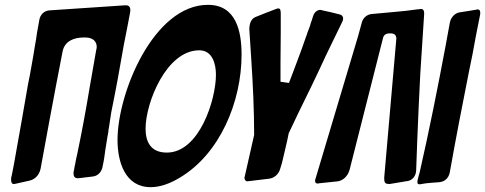

<svg xmlns="http://www.w3.org/2000/svg" viewBox="-20 -771 2006 794"><path d="M518 -721C519 -724 519 -727 519 -730C519 -740 514 -749 502 -749H496L183 -728C162 -726 145 -710 142 -685C139 -668 136 -652 133 -635C131 -616 127 -597 124 -579C122 -567 120 -554 118 -542C111 -504 105 -465 97 -428V-429C78 -317 58 -206 38 -94C34 -75 31 -54 26 -35V-26C26 -16 30 -10 36 -10C37 -10 40 -10 44 -11L102 -24C125 -29 143 -48 148 -74C165 -167 202 -370 239 -559C248 -602 287 -616 327 -616H333C365 -616 380 -599 380 -577C380 -573 379 -569 378 -564V-565C368 -509 358 -450 350 -405C335 -314 318 -223 299 -132C296 -121 294 -110 292 -99C292 -97 291 -95 291 -93L288 -80C288 -78 288 -76 287 -74C287 -70 286 -66 284 -60L285 -62C284 -59 284 -56 284 -53C284 -42 289 -34 301 -34H305C324 -36 344 -39 363 -41C386 -43 402 -62 405 -86C410 -108 413 -131 416 -154L419 -172C422 -191 425 -211 429 -231L428 -230L431 -247C434 -266 437 -286 440 -306C459 -399 476 -492 492 -585C502 -634 511 -683 518 -719Z M979 -545C979 -641 957 -751 840 -751C616 -751 466 -388 466 -192C466 -102 497 3 603 3C640 3 680 -10 723 -36C889 -134 979 -350 979 -545ZM670 -140C602 -140 582 -186 582 -239C582 -346 668 -563 804 -563C860 -563 873 -504 873 -462C873 -358 804 -140 670 -140Z M1093 -32C1115 -35 1133 -51 1139 -74L1146 -97C1155 -136 1167 -183 1174 -220C1183 -238 1197 -268 1212 -300C1247 -371 1293 -465 1328 -542L1395 -680C1398 -685 1399 -690 1399 -694C1399 -700 1397 -709 1382 -712C1360 -718 1337 -723 1314 -728C1309 -730 1306 -730 1304 -730C1294 -730 1280 -723 1274 -702L1269 -686C1266 -679 1264 -672 1262 -664L1256 -648C1253 -641 1250 -633 1248 -625V-626C1225 -558 1193 -476 1175 -428L1140 -433V-513C1140 -549 1141 -590 1141 -636V-716C1141 -730 1138 -736 1132 -736C1129 -736 1126 -736 1121 -734H1122C1095 -724 1067 -713 1040 -702C1019 -695 1012 -676 1011 -651L1019 -527C1026 -421 1031 -315 1031 -213L993 -45C992 -41 991 -38 991 -36C991 -28 995 -22 1002 -21L1007 -22H1010Z M1734 -712V-718C1734 -728 1729 -734 1722 -734C1720 -734 1718 -734 1715 -733L1703 -732C1674 -728 1644 -724 1615 -722L1517 -713C1497 -711 1481 -697 1476 -677L1461 -622L1286 -36C1284 -31 1283 -27 1283 -23C1283 -17 1286 -12 1293 -12C1295 -12 1297 -12 1299 -13L1376 -21C1398 -24 1418 -42 1425 -67V-66C1471 -249 1518 -432 1564 -614C1567 -627 1577 -633 1592 -633H1595C1611 -633 1619 -626 1619 -611L1569 -38V-32C1569 -14 1574 -10 1591 -10L1651 -20C1656 -21 1661 -22 1665 -22C1686 -26 1700 -43 1701 -66C1704 -150 1707 -236 1711 -320L1718 -465Z M1742 -13C1759 -15 1776 -16 1791 -17L1799 -18C1820 -20 1836 -36 1840 -58C1865 -198 1892 -338 1920 -478C1930 -524 1939 -571 1947 -617L1965 -708C1966 -710 1966 -713 1966 -718C1966 -727 1963 -732 1956 -732H1955C1954 -732 1954 -732 1953 -732L1950 -731C1925 -727 1903 -723 1881 -720C1861 -717 1844 -699 1840 -676L1823 -583C1790 -407 1755 -231 1715 -56C1712 -47 1710 -39 1708 -30V-31C1707 -25 1706 -21 1706 -18C1706 -12 1709 -9 1714 -9H1716C1718 -9 1719 -9 1723 -10Z"/></svg>

Font: Bangerz
Style: Regular
Weight: 400
Designer: vernon adams
Foundry: Vernon Adams
Version: Version 2.10;December 28, 2023;FontCreator 13.0.0.2683 64-bi